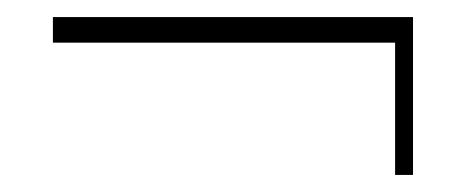

<svg xmlns="http://www.w3.org/2000/svg" viewBox="-20 -335 553 225"><path d="M443 -285H42V-315H464V-130H443Z"/></svg>

Font: Genos ExtraLight
Style: Regular
Weight: 250
Designer: Robert E. Leuschke
Foundry: Robert E. Leuschke
Version: Version 1.010